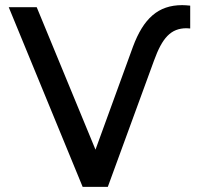

<svg xmlns="http://www.w3.org/2000/svg" viewBox="-20 -728 777 748"><path d="M302 0H400L580 -492C612 -580 645 -618 707 -618C711 -618 716 -617 721 -617V-706C710 -707 700 -708 690 -708C596 -708 539 -656 498 -546L352 -145L123 -700H14Z"/></svg>

Font: Chess Sans Medium
Style: Regular
Weight: 500
Designer: Wolf Bōese
Foundry: Wolf Bōese
Version: Version 7.223;Glyphs 3.3 (3306)